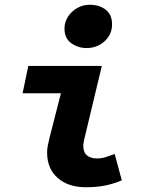

<svg xmlns="http://www.w3.org/2000/svg" viewBox="-20 -775 640 807"><path d="M341 12Q267 12 222.5 -27Q178 -66 178 -134Q178 -149 181 -164Q184 -179 188 -195L236 -383H75L99 -498H408L334 -189Q333 -182 331.5 -176Q330 -170 330 -164Q330 -134 346 -121.5Q362 -109 387 -109Q405 -109 422 -114Q439 -119 462 -128L492 -17Q459 -3 423.5 4.5Q388 12 341 12ZM344 -573Q308 -573 279.5 -593.5Q251 -614 251 -655Q251 -682 265.5 -704.5Q280 -727 304 -741Q328 -755 357 -755Q398 -755 424.5 -734Q451 -713 451 -673Q451 -630 419.5 -601.5Q388 -573 344 -573Z"/></svg>

Font: Source Code Pro ExtraBold
Style: Italic
Weight: 800
Italic angle: -11°
Monospace: yes
Designer: Paul D. Hunt, Teo Tuominen
Foundry: Adobe Systems Incorporated
Version: Version 1.016;hotconv 1.0.116;makeotfexe 2.5.65601